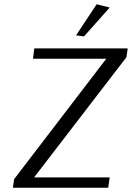

<svg xmlns="http://www.w3.org/2000/svg" viewBox="-20 -876 616 896"><path d="M492 -841 372 -706 335 -711 431 -856ZM570 -609 139 -48H492L485 0H40L46 -40L476 -602H134L140 -650H576Z"/></svg>

Font: Arsenal SC
Style: Italic
Weight: 400
Italic angle: -9.10001°
Designer: Andrij Shevchenko
Foundry: Stairsfor
Version: Version 2.001; ttfautohint (v1.8.4.7-5d5b)